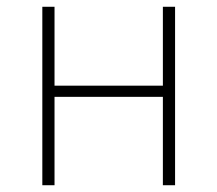

<svg xmlns="http://www.w3.org/2000/svg" viewBox="-20 -547 642 567"><path d="M105 0H141V-261H461V0H497V-527H461V-294H141V-527H105Z"/></svg>

Font: Source Han Sans CN ExtraLight
Style: Regular
Weight: 250
Designer: Ryoko NISHIZUKA (kana & ideographs); Paul D. Hunt (Latin, Greek & Cyrillic); Wenlong ZHANG (bopomofo); Sandoll Communica
Foundry: Adobe Systems Incorporated
Version: Version 1.004;PS 1.004;hotconv 16.6.51;makeotf.lib2.5.65220